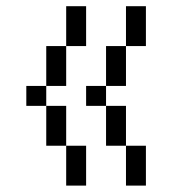

<svg xmlns="http://www.w3.org/2000/svg" viewBox="-20 -582 540 602"><path d="M187.5 -125Q187.5 -125 187.5 0H250Q250 0 250 -125ZM375 -125Q375 -125 375 0H437.5Q437.5 0 437.5 -125ZM187.5 -125Q187.5 -125 187.5 -250H125Q125 -250 125 -125ZM375 -125Q375 -125 375 -250H312.5Q312.5 -250 312.5 -125ZM125 -250V-312.5H62.5V-250ZM312.5 -250V-312.5H250V-250ZM125 -312.5H187.5Q187.5 -312.5 187.5 -437.5H125Q125 -437.5 125 -312.5ZM312.5 -312.5H375Q375 -312.5 375 -437.5H312.5Q312.5 -437.5 312.5 -312.5ZM187.5 -437.5H250Q250 -437.5 250 -562.5H187.5Q187.5 -562.5 187.5 -437.5ZM375 -437.5H437.5Q437.5 -437.5 437.5 -562.5H375Q375 -562.5 375 -437.5Z"/></svg>

Font: CalcUnifontExMono
Style: Regular
Weight: 500
Version: Version 15.0.06